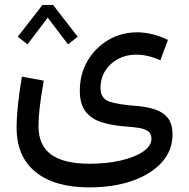

<svg xmlns="http://www.w3.org/2000/svg" viewBox="-20 -562 788 801"><path d="M157.2 -541.5H201.2L304.2 -408.7L263.7 -377L179.2 -488.3L94.7 -377L54.2 -408.7ZM680.7 -395.5 648.9 -310.5Q597.2 -334 547.9 -334Q506.3 -334 472.7 -316.2Q439 -298.3 419.2 -266.8Q399.4 -235.4 399.4 -194.8Q399.4 -149.9 437.7 -137.7Q476.1 -125.5 548.3 -120.1Q592.3 -116.7 626.5 -105.5Q660.6 -94.2 680.2 -69.8Q699.7 -45.4 699.7 -0.5Q699.7 65.4 655.3 115Q610.8 164.6 532.7 192.1Q454.6 219.7 352.5 219.7Q207.5 219.7 128.4 155.5Q49.3 91.3 49.3 -29.3Q49.3 -111.3 71.3 -242.2L162.6 -225.6Q150.9 -158.7 145.8 -115.7Q140.6 -72.8 140.6 -36.1Q140.6 44.4 193.6 82.8Q246.6 121.1 354 121.1Q425.8 121.1 484.4 107.4Q543 93.8 577.4 70.1Q611.8 46.4 611.8 16.6Q611.8 -4.9 597.2 -14.9Q582.5 -24.9 558.3 -28.6Q534.2 -32.2 505.4 -34.2Q449.2 -38.1 405.8 -51.5Q362.3 -64.9 337.6 -95.9Q313 -127 313 -183.6Q313 -252.9 345.2 -307.9Q377.4 -362.8 431.6 -395Q485.8 -427.2 552.2 -427.2Q614.3 -427.2 680.7 -395.5Z"/></svg>

Font: Estedad-FD Medium
Style: Regular
Weight: 500
Designer: Amin Abedi
Version: Version 7.3